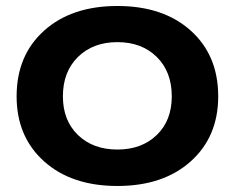

<svg xmlns="http://www.w3.org/2000/svg" viewBox="-20 -597 780 638"><path d="M35.2 -276.9Q35.2 -413.1 126.5 -495.1Q217.8 -577.1 370.1 -577.1Q522.9 -577.1 614 -495.1Q705.1 -413.1 705.1 -276.9Q705.1 -142.6 613.8 -60.8Q522.5 21 370.1 21Q217.8 21 126.5 -60.8Q35.2 -142.6 35.2 -276.9ZM370.1 -100.1Q450.7 -100.1 500.7 -148.2Q550.8 -196.3 550.8 -276.9Q550.8 -358.9 500.7 -408Q450.7 -457 370.1 -457Q289.1 -457 239 -407.7Q189 -358.4 189 -276.9Q189 -196.8 239 -148.4Q289.1 -100.1 370.1 -100.1Z"/></svg>

Font: Mattone
Style: Regular
Weight: 400
Width: 6
Designer: Nunzio Mazzaferro
Foundry: Collletttivo
Version: Version 2.000;Glyphs 3.2 (3217)